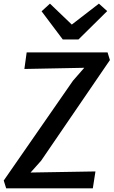

<svg xmlns="http://www.w3.org/2000/svg" viewBox="-20 -1035 624 1055"><path d="M14 0 0.5 -43 381 -591.5 443 -662.5 114 -656 126.5 -747H571L584 -705L206 -152L148 -87L504.5 -93L490 0ZM325 -818 208.5 -973 254.5 -1015 374.5 -900 523.5 -1015 569 -974 411 -818Z"/></svg>

Font: Koeln Type Sans
Style: Italic
Weight: 400
Italic angle: -7.5°
Designer: Eben Sorkin
Foundry: Eben Sorkin
Version: Version 2.001